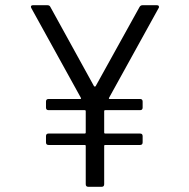

<svg xmlns="http://www.w3.org/2000/svg" viewBox="-20 -720 728 739"><path d="M583 -700Q589 -700 590.5 -697.5Q592 -695 592 -693Q592 -691 590 -688L400 -344Q399 -343 399 -342Q399 -341 399.5 -340Q400 -339 402 -339H519Q529 -339 529 -329V-306Q529 -296 519 -296H385Q381 -296 381 -292V-210Q381 -206 385 -206H519Q529 -206 529 -196V-172Q529 -162 519 -162H385Q381 -162 381 -158V-11Q381 -1 371 -1H320Q310 -1 310 -11V-158Q310 -162 306 -162H167Q157 -162 157 -172V-196Q157 -206 167 -206H306Q310 -206 310 -210V-292Q310 -296 306 -296H167Q157 -296 157 -306V-329Q157 -339 167 -339H289Q291 -339 291.5 -340Q292 -341 292 -342Q292 -343 291 -344L101 -688Q99 -692 99 -694Q99 -700 108 -700H162Q171 -700 174 -693L342 -388Q343 -387 345 -387Q347 -387 348 -388L517 -693Q521 -700 529 -700Z"/></svg>

Font: LinhAnh
Style: Regular
Weight: 400
Designer: Jeremy Tribby
Foundry: Tribby Type
Version: Version 1.408